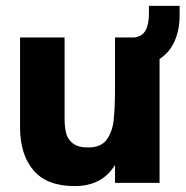

<svg xmlns="http://www.w3.org/2000/svg" viewBox="-20 -620 629 651"><path d="M48 -188V-493H199V-219Q199 -189.5 204.2 -168.5Q209.5 -147.5 227.2 -133.8Q245 -120 279 -120Q322 -120 341.5 -146.2Q361 -172.5 365.5 -213.5Q370 -254.5 370 -330V-493H436Q463 -497 474 -517.5Q485 -538 485 -575V-600H589V-566Q589 -519.5 572.2 -481Q555.5 -442.5 521 -420V0H370V-61Q326.5 11 233 11Q139 11 93.5 -42.5Q48 -96 48 -188Z"/></svg>

Font: HK Grotesk Black
Style: Regular
Weight: 900
Designer: Alfredo Marco Pradil
Foundry: Hanken Design Co.
Version: Version 3.001